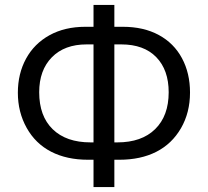

<svg xmlns="http://www.w3.org/2000/svg" viewBox="-20 -744 838 774"><path d="M357 -724H441V-636H475Q559 -636 620 -603Q681 -570 713.5 -509.5Q746 -449 746 -371Q746 -290 709.5 -227Q673 -164 610 -132Q547 -100 461 -100H441V10H357V-100H335Q249 -100 186 -132.5Q123 -165 87.5 -228.5Q52 -292 52 -370Q52 -447 85 -507.5Q118 -568 179.5 -602Q241 -636 324 -636H357ZM441 -170H453Q551 -170 605.5 -223.5Q660 -277 660 -372Q660 -462 610 -513.5Q560 -565 469 -565H441ZM357 -565H329Q240 -565 189 -513Q138 -461 138 -372Q138 -276 192.5 -223Q247 -170 345 -170H357Z"/></svg>

Font: Stephens Clock
Style: Regular
Weight: 400
Designer: Peter Wiegel (catfonts.de) with slight modifications by DT1.org
Version: Version 0.9.1